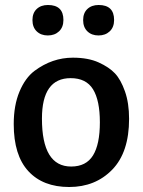

<svg xmlns="http://www.w3.org/2000/svg" viewBox="-20 -737 572 769"><path d="M35 -240Q35 -315 58 -370Q81 -425 118 -453Q189 -506 272 -506Q333 -506 375 -487Q417 -468 440.5 -443Q464 -418 480.5 -371Q497 -324 497 -261Q497 -127 429.5 -57.5Q362 12 257 12Q152 12 93.5 -51.5Q35 -115 35 -240ZM265 -70Q325 -70 352.5 -114.5Q380 -159 380 -247Q380 -335 352.5 -379.5Q325 -424 263 -424Q148 -424 148 -262Q148 -70 265 -70ZM375 -717Q437 -717 437 -657Q437 -628 419.5 -611.5Q402 -595 374.5 -595Q347 -595 330 -611.5Q313 -628 313 -656.5Q313 -685 330 -701Q347 -717 375 -717ZM172 -717Q234 -717 234 -657Q234 -628 216.5 -611.5Q199 -595 171.5 -595Q144 -595 127 -611.5Q110 -628 110 -656.5Q110 -685 127 -701Q144 -717 172 -717Z"/></svg>

Font: Crete Round
Style: Regular
Weight: 400
Designer: Veronika Burian
Foundry: TypeTogether
Version: Version 1.001